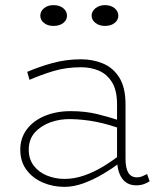

<svg xmlns="http://www.w3.org/2000/svg" viewBox="-20 -715 625 748"><path d="M510 7Q486 7 469.5 -5.5Q453 -18 444.5 -41Q436 -64 436 -97V-308Q436 -363 416.5 -394.5Q397 -426 365.5 -439.5Q334 -453 296 -453Q238 -453 189.5 -438.5Q141 -424 95 -404L86 -435Q132 -455 185 -469.5Q238 -484 296 -484Q342 -484 381.5 -467.5Q421 -451 445 -412.5Q469 -374 469 -308V-97Q469 -60 480 -42Q491 -24 514 -24Q525 -24 535 -28.5Q545 -33 553 -37L563 -9Q555 -3 541.5 2Q528 7 510 7ZM231 13Q186 13 146.5 -4Q107 -21 83 -53.5Q59 -86 59 -132Q59 -177 84.5 -211Q110 -245 154.5 -263.5Q199 -282 256 -282Q312 -282 359 -270.5Q406 -259 457 -242V-211Q402 -231 354 -240.5Q306 -250 256 -251Q214 -252 176.5 -238.5Q139 -225 115.5 -198.5Q92 -172 92 -132Q92 -95 111.5 -69.5Q131 -44 163 -31Q195 -18 231 -18Q269 -18 307 -31Q345 -44 383 -67Q421 -90 457 -119V-88Q421 -61 382.5 -38Q344 -15 305.5 -1Q267 13 231 13ZM389 -614Q367 -614 352 -625.5Q337 -637 337 -654Q337 -671 352 -683Q367 -695 389 -695Q412 -695 426.5 -683Q441 -671 441 -654Q441 -637 426.5 -625.5Q412 -614 389 -614ZM188 -614Q166 -614 151.5 -625.5Q137 -637 137 -654Q137 -671 151.5 -683Q166 -695 188 -695Q212 -695 226.5 -683Q241 -671 241 -654Q241 -637 226.5 -625.5Q212 -614 188 -614Z"/></svg>

Font: BioRhyme ExtraLight
Style: Regular
Weight: 250
Designer: Aoife Mooney
Foundry: Aoife Mooney Type
Version: Version 1.600;gftools[0.9.33]